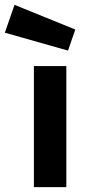

<svg xmlns="http://www.w3.org/2000/svg" viewBox="-78 -773 356 793"><path d="M-58 -638 203 -564 233 -651 -18 -753ZM196 0V-500H62V0Z"/></svg>

Font: RazerF5
Style: Bold
Weight: 700
Foundry: Razer Inc.
Version: Version 2